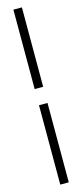

<svg xmlns="http://www.w3.org/2000/svg" viewBox="-134 -808 392 916"><g transform="rotate(-15 62.0 -350.0)"><path d="M41 -310H83V82H41ZM41 -782H83V-390H41Z"/></g></svg>

Font: Phudu Light ExtraBold
Style: Regular
Weight: 800
Version: Version 1.005;gftools[0.9.23]